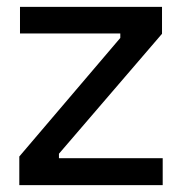

<svg xmlns="http://www.w3.org/2000/svg" viewBox="-20 -537 528 557"><path d="M36 0V-83L329 -427V-440H38V-517H450V-439L151 -91V-78H452V0Z"/></svg>

Font: Bricolage Grotesque
Style: Regular
Weight: 400
Designer: Mathieu Triay
Foundry: Atelier Triay
Version: Version 1.001;gftools[0.9.33.dev8+g029e19f]